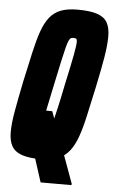

<svg xmlns="http://www.w3.org/2000/svg" viewBox="-56 -734 532 888"><g transform="rotate(5 210.0 -290.5)"><path d="M167 115 60 -218H192L311 109L310 115ZM160 8Q104 8 70.5 -3.5Q37 -15 23 -40Q9 -65 9 -105Q9 -146 19.5 -204.5Q30 -263 46 -342Q63 -420 76 -478.5Q89 -537 103.5 -578.5Q118 -620 138.5 -646Q159 -672 190 -684Q221 -696 268 -696Q325 -696 358.5 -685Q392 -674 406 -649.5Q420 -625 420 -585Q420 -544 410 -485Q400 -426 383 -346Q367 -273 354.5 -215.5Q342 -158 327.5 -116Q313 -74 292 -46.5Q271 -19 239 -5.5Q207 8 160 8ZM167 -125Q175 -125 180 -127Q185 -129 190 -139Q195 -149 201 -172.5Q207 -196 216.5 -237.5Q226 -279 239 -344Q260 -440 268.5 -485.5Q277 -531 277 -547Q277 -556 275 -559Q273 -562 270 -563Q267 -564 261 -564Q254 -564 249 -562Q244 -560 239 -549.5Q234 -539 228 -516Q222 -493 213 -451.5Q204 -410 190 -344Q177 -280 168 -239Q159 -198 155 -175Q151 -152 151 -140Q151 -133 153 -129.5Q155 -126 159 -125.5Q163 -125 167 -125Z"/></g></svg>

Font: Saira ExtraCondensed Black
Style: Italic
Weight: 900
Width: 2
Italic angle: -12°
Designer: Hector Gatti with collaboration of the Omnibus-Type team
Foundry: Omnibus-Type
Version: Version 1.101